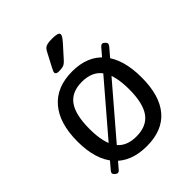

<svg xmlns="http://www.w3.org/2000/svg" viewBox="-201 -841 971 971"><g transform="rotate(-45 284.5 -356.0)"><path d="M87 -2Q83 -2 77.5 -5.5Q72 -9 68 -14Q64 -19 64 -23Q64 -28 71 -37L479 -513Q487 -521 493 -521Q497 -521 502 -517.5Q507 -514 511 -509Q515 -504 515 -500Q515 -494 509 -486L101 -10Q95 -2 87 -2ZM287 6Q174 6 114.5 -62Q55 -130 55 -259Q55 -389 115 -459Q175 -529 287 -529Q397 -529 455.5 -459.5Q514 -390 514 -259Q514 -129 456.5 -61.5Q399 6 287 6ZM284 -66Q358 -66 392.5 -113.5Q427 -161 427 -261Q427 -361 392.5 -409Q358 -457 284 -457Q211 -457 177 -409.5Q143 -362 143 -261Q143 -161 177 -113.5Q211 -66 284 -66ZM240 -576Q229 -576 223.5 -579.5Q218 -583 218 -589Q218 -594 221.5 -600.5Q225 -607 229 -616L269 -692Q274 -701 280 -706.5Q286 -712 298 -715Q310 -718 331 -718Q354 -718 366.5 -714.5Q379 -711 379 -702Q379 -695 373 -686Q367 -677 352 -660L298 -600Q284 -584 272 -580Q260 -576 240 -576Z"/></g></svg>

Font: Asap
Style: Regular
Weight: 400
Designer: Pablo Cosgaya
Foundry: Omnibus-Type
Version: Version 3.001